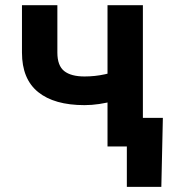

<svg xmlns="http://www.w3.org/2000/svg" viewBox="-20 -566 663 742"><path d="M306.6 -159.7Q189.9 -159.7 127.4 -210.2Q64.9 -260.7 64.9 -362.8V-545.9H201.7V-362.8Q201.7 -312.5 228 -291.5Q254.4 -270.5 306.6 -270.5Q347.2 -270.5 385 -278.8Q422.9 -287.1 464.4 -301.3V-190.9Q444.8 -182.6 418.7 -175.5Q392.6 -168.5 363.8 -164.1Q335 -159.7 306.6 -159.7ZM395.5 0V-545.9H532.2V0ZM470.2 156.2V0H429.2V-110.4H609.4L603.5 156.2Z"/></svg>

Font: Inter Cardless
Style: Bold
Weight: 700
Designer: Rasmus Andersson
Foundry: rsms
Version: Version 4.001;git-9221beed3